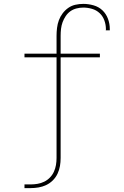

<svg xmlns="http://www.w3.org/2000/svg" viewBox="-20 -763 640 988"><path d="M106 205V186H137Q155 186 173 183Q191 180 207.5 172Q224 164 237 150.5Q250 137 257.5 120.5Q265 104 268 86Q271 68 271 50V-468H106V-487H271V-579Q271 -599 273.5 -619.5Q276 -640 283 -659Q290 -678 302.5 -694.5Q315 -711 331.5 -722.5Q348 -734 368 -738.5Q388 -743 409 -743Q435 -743 461.5 -735.5Q488 -728 507 -710Q526 -692 535.5 -666.5Q545 -641 545 -614Q545 -612 545 -610.5Q545 -609 545 -607H524Q525 -608 525 -609.5Q525 -611 525 -613Q525 -636 517 -658Q509 -680 492.5 -695.5Q476 -711 453.5 -717.5Q431 -724 409 -724Q391 -724 373.5 -719.5Q356 -715 342 -705Q328 -695 318 -680Q308 -665 302 -648.5Q296 -632 294 -614.5Q292 -597 292 -579V-487H494V-468H292V50Q292 71 288.5 91.5Q285 112 276 131Q267 150 252 165Q237 180 218 189Q199 198 178.5 201.5Q158 205 137 205Z"/></svg>

Font: Iosevka Curly Slab ThEx
Style: Regular
Weight: 100
Width: 7
Monospace: yes
Designer: Belleve Invis
Foundry: Belleve Invis
Version: Version 11.1.0; ttfautohint (v1.8.3)